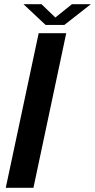

<svg xmlns="http://www.w3.org/2000/svg" viewBox="-20 -896 454 916"><path d="M7.5 0 164.5 -737.5H296L139.5 0ZM92 -876H178L244 -812.5L323.5 -876H413.5L287 -777H197.5Z"/></svg>

Font: Epilogue SemiBold
Style: Italic
Weight: 600
Italic angle: -12°
Designer: Tyler Finck
Foundry: Etcetera Type Co
Version: Version 2.111; ttfautohint (v1.8.3)